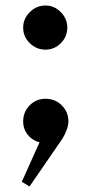

<svg xmlns="http://www.w3.org/2000/svg" viewBox="-20 -509 331 696"><path d="M87 167 59 150 138 -26V9Q107 7 85.5 -15Q64 -37 64 -69Q64 -103 87.5 -127Q111 -151 145 -151Q180 -151 204 -127Q228 -103 228 -69Q228 -55 221.5 -37.5Q215 -20 206 -6ZM145 -329Q112 -329 88 -352.5Q64 -376 64 -409Q64 -441 88 -465Q112 -489 145 -489Q177 -489 200.5 -465Q224 -441 224 -409Q224 -376 200.5 -352.5Q177 -329 145 -329Z"/></svg>

Font: Wittgenstein SemiBold
Style: Regular
Weight: 600
Designer: Jörg Drees
Foundry: Jörg Drees
Version: Version 1.500